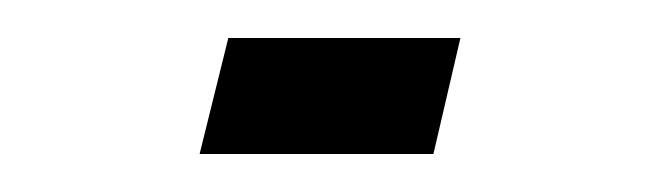

<svg xmlns="http://www.w3.org/2000/svg" viewBox="-20 -81 353 101"><path d="M85 0 100.1 -61H222.2L208 0Z"/></svg>

Font: Harmattan SemiBold
Style: Regular
Weight: 600
Designer: George W. Nuss III and SIL International
Foundry: SIL International
Version: Version 4.000